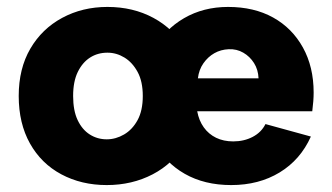

<svg xmlns="http://www.w3.org/2000/svg" viewBox="-20 -527 958 554"><path d="M288 7Q215 7 157 -24Q99 -55 66.5 -113Q34 -171 34 -250Q34 -329 67.5 -386.5Q101 -444 159.5 -475.5Q218 -507 290 -507Q364 -507 422.5 -475.5Q481 -444 515 -386.5Q549 -329 549 -251Q549 -171 514.5 -113Q480 -55 420.5 -24Q361 7 288 7ZM288 -125Q314 -125 338 -139Q362 -153 377 -180.5Q392 -208 392 -250Q392 -292 377 -319.5Q362 -347 339 -361Q316 -375 290 -375Q262 -375 240 -361Q218 -347 204.5 -319.5Q191 -292 191 -250Q191 -208 204 -180.5Q217 -153 239 -139Q261 -125 288 -125ZM647 7Q570 7 513 -25.5Q456 -58 424.5 -117Q393 -176 393 -255Q393 -328 424 -385Q455 -442 511 -474.5Q567 -507 638 -507Q713 -507 768 -476.5Q823 -446 854 -390Q885 -334 885 -260Q885 -248 884 -235Q883 -222 881 -206H549Q554 -179 568 -159.5Q582 -140 603.5 -129.5Q625 -119 653 -119Q684 -119 709 -132Q734 -145 746 -169L877 -133Q847 -66 787 -29.5Q727 7 647 7ZM726 -301Q725 -326 713 -345Q701 -364 682 -375Q663 -386 640 -385Q617 -384 598.5 -373.5Q580 -363 567 -344.5Q554 -326 551 -301Z"/></svg>

Font: Albert Sans ExtraBold
Style: Regular
Weight: 800
Designer: Andreas Rasmussen
Foundry: a.Foundry
Version: Version 1.025